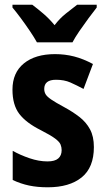

<svg xmlns="http://www.w3.org/2000/svg" viewBox="-20 -786 447 816"><path d="M379 -161Q379 -74 327 -32Q275 10 183 10Q139 10 103.5 2.5Q68 -5 34 -21V-145Q66 -127 105.5 -113.5Q145 -100 182 -100Q213 -100 227.5 -112.5Q242 -125 242 -148Q242 -160 237.5 -171.5Q233 -183 214.5 -197Q196 -211 153 -233Q91 -264 62 -302Q33 -340 33 -405Q33 -477 81.5 -516.5Q130 -556 214 -556Q256 -556 295 -546Q334 -536 375 -514L335 -408Q305 -424 279 -435.5Q253 -447 218 -447Q168 -447 168 -408Q168 -396 173.5 -386Q179 -376 197 -363.5Q215 -351 254 -330Q289 -311 317.5 -289Q346 -267 362.5 -236.5Q379 -206 379 -161ZM137 -606Q126 -626 107.5 -653.5Q89 -681 69 -708Q49 -735 33 -754V-766H117Q137 -751 163 -729Q189 -707 212 -679Q234 -708 260 -728.5Q286 -749 308 -766H391V-754Q376 -735 356 -708Q336 -681 317.5 -654Q299 -627 288 -606Z"/></svg>

Font: Noto Sans Sinhala UI Condensed
Style: Bold
Weight: 700
Width: 3
Designer: Jelle Bosma - Monotype Design Team
Foundry: Monotype Imaging Inc.
Version: Version 2.006; ttfautohint (v1.8.4.7-5d5b)